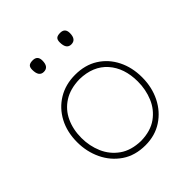

<svg xmlns="http://www.w3.org/2000/svg" viewBox="-195 -845 988 988"><g transform="rotate(-45 298.5 -351.0)"><path d="M300 9Q225 9 171.8 -27.2Q118.5 -63.5 90.2 -122.8Q62 -182 62 -251Q62 -325 92.2 -382Q122.5 -439 176.2 -471.5Q230 -504 300 -504Q372 -504 424.8 -470.8Q477.5 -437.5 506.2 -380.2Q535 -323 535 -251Q535 -178.5 505.5 -119.5Q476 -60.5 423 -25.8Q370 9 300 9ZM300 -23Q370.5 -24.5 415.8 -57Q461 -89.5 482.5 -141Q504 -192.5 504 -251Q504 -349.5 450.5 -409.8Q397 -470 300 -472Q231 -470.5 185 -441Q139 -411.5 116 -362Q93 -312.5 93 -251Q93 -192.5 115.2 -141Q137.5 -89.5 183.2 -57Q229 -24.5 300 -23ZM397 -628Q362 -628 362 -678Q362 -696 370.2 -703.5Q378.5 -711 398 -711Q433 -711 433 -675Q433 -628 397 -628ZM197 -628Q162 -628 162 -678Q162 -696 170.2 -703.5Q178.5 -711 198 -711Q233 -711 233 -675Q233 -628 197 -628Z"/></g></svg>

Font: Commissioner Loud Thin
Style: Regular
Weight: 100
Designer: Kostas Bartsokas
Foundry: Kostas Bartsokas
Version: Version 1.000; ttfautohint (v1.8.3)